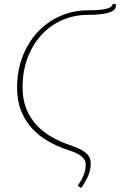

<svg xmlns="http://www.w3.org/2000/svg" viewBox="-20 -758 600 961"><path d="M419 -683.5Q350 -683.5 290.5 -657Q231 -630.5 187.2 -582.8Q143.5 -535 118.2 -468.5Q93 -402 93 -321.5Q93 -259 112.5 -211.8Q132 -164.5 165.2 -129.5Q198.5 -94.5 243 -70Q287.5 -45.5 337.5 -29Q367.5 -19 386.5 -8.5Q405.5 2 416 12.8Q426.5 23.5 430.2 34.8Q434 46 434 58Q434 95 420 125Q406 155 387.5 182.5L368.5 172.5Q376 161 383.2 149.2Q390.5 137.5 396.2 124.5Q402 111.5 405.5 97Q409 82.5 409 66Q409 56 405.5 46.8Q402 37.5 392.5 28.5Q383 19.5 366 10.8Q349 2 321.5 -7Q269 -24 222.2 -50.5Q175.5 -77 140.8 -114.8Q106 -152.5 85.8 -203.2Q65.5 -254 65.5 -319.5Q65.5 -403.5 92.8 -474.2Q120 -545 167.8 -596.8Q215.5 -648.5 280.8 -677.5Q346 -706.5 422 -706.5Q456 -706.5 479 -708.8Q502 -711 516 -715Q530 -719 536.5 -725Q543 -731 544.5 -738.5H553.5Q557.5 -738.5 559 -736Q560.5 -733.5 560.5 -730.5Q560.5 -721.5 554.8 -713Q549 -704.5 533.2 -698Q517.5 -691.5 490 -687.5Q462.5 -683.5 419 -683.5Z"/></svg>

Font: Lato Thin
Style: Italic
Weight: 200
Italic angle: -7°
Designer: Lukasz Dziedzic
Foundry: tyPoland Lukasz Dziedzic
Version: Version 2.007; 2014-02-27